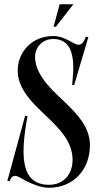

<svg xmlns="http://www.w3.org/2000/svg" viewBox="-20 -878 464 906"><path d="M243.9 -752 326.4 -858H261.4L232.9 -752ZM211.4 8C322.4 8 404.4 -73 404.4 -194C404.4 -281 338.4 -344 293.4 -389C248.4 -434 145.4 -514 145.4 -609.5C145.4 -654.9 180.2 -694 231.4 -694C318.9 -694 332.4 -609 323.4 -510L320.4 -477H330L397 -703L385.4 -705C375.4 -679 366.4 -667 350.4 -667C327.4 -667 288.4 -708 231.4 -708C132.4 -708 63.4 -635 63.4 -543C63.4 -443 166.4 -363 211.4 -318C256.4 -273 322.4 -211.5 322.4 -124.5C322.4 -53.2 278.2 -6 211.4 -6C73 -6 77.5 -153.5 109.9 -330L98.5 -331.5L14.5 -23.5H25.9C29.9 -37.5 37.9 -47.5 50.9 -48C63.4 -48.5 78.9 -37 104.9 -23.5C133.9 -8.5 174.4 8 211.4 8Z"/></svg>

Font: Picaflor 36 pt
Style: Regular
Weight: 400
Designer: Ariel Martín Pérez
Foundry: Tunera Type Foundry
Version: Version 1.000;hotconv 1.0.109;makeotfexe 2.5.65596